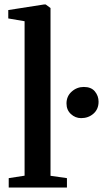

<svg xmlns="http://www.w3.org/2000/svg" viewBox="-20 -839 461 859"><path d="M90 -53V-744L17 -756.5V-794L177 -819H184.5L206 -803V-52.5L279.5 -42V0H19V-42ZM343 -310.5Q317 -310.5 297.2 -328.8Q277.5 -347 277.5 -376Q277.5 -408.5 300.8 -429.2Q324 -450 355 -450Q388 -450 404.5 -430Q421 -410 421 -384Q421 -350.5 398.2 -330.5Q375.5 -310.5 343 -310.5Z"/></svg>

Font: Merriweather 60pt SemiBold
Style: Regular
Weight: 600
Version: Version 2.100